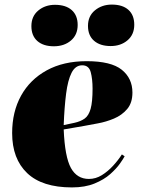

<svg xmlns="http://www.w3.org/2000/svg" viewBox="-20 -804 623 838"><path d="M358 -537Q465 -537 511.5 -499.5Q558 -462 558 -400Q558 -355 535 -328Q512 -301 477.5 -286.5Q443 -272 407 -265.5Q371 -259 345 -254L258 -239Q263 -119 289.5 -71Q316 -23 368 -23Q398 -23 424.5 -39.5Q451 -56 473.5 -80.5Q496 -105 512 -130L524 -122Q519 -112 503.5 -90Q488 -68 461 -44Q434 -20 392.5 -3Q351 14 294 14Q164 14 98.5 -48.5Q33 -111 33 -223Q33 -316 72 -386.5Q111 -457 184 -497Q257 -537 358 -537ZM384 -417Q384 -459 376 -489Q368 -519 339 -519Q309 -519 292.5 -486.5Q276 -454 268.5 -395Q261 -336 258 -258L305 -268Q332 -274 349.5 -286.5Q367 -299 375.5 -329Q384 -359 384 -417ZM364 -691Q364 -734 394.5 -759Q425 -784 468 -784Q515 -784 540.5 -761Q566 -738 566 -696Q566 -653 536.5 -628Q507 -603 463 -603Q417 -603 390.5 -626Q364 -649 364 -691ZM117 -690Q117 -733 147 -758Q177 -783 220 -783Q267 -783 293 -760Q319 -737 319 -695Q319 -652 289.5 -627Q260 -602 215 -602Q169 -602 143 -625Q117 -648 117 -690Z"/></svg>

Font: Literata 72pt Black
Style: Italic
Weight: 900
Italic angle: -2°
Designer: Latin by Veronika Burian and Jose Scaglione. Greek by Irene Vlachou. Cyrillic by Vera Evstafieva
Foundry: TypeTogether
Version: Version 3.002